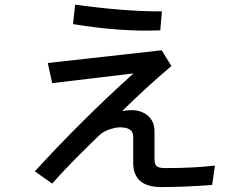

<svg xmlns="http://www.w3.org/2000/svg" viewBox="-20 -756 1040 810"><path d="M288.1 -654.3 296.9 -736.3Q511.7 -707 663.1 -708L656.2 -627.9Q489.3 -621.1 288.1 -654.3ZM127 -33.2Q323.2 -248 543 -446.3L200.2 -405.3L181.6 -490.2L662.1 -543.9L703.1 -477.5Q594.7 -385.7 495.1 -287.1Q520.5 -292 545.9 -291Q585 -287.1 608.4 -263.7Q631.8 -240.2 631.8 -202.1V-85.9Q631.8 -62.5 641.1 -54.7Q650.4 -46.9 677.7 -46.9Q800.8 -46.9 886.7 -57.6L875 24.4Q753.9 33.2 661.1 33.2Q542 33.2 542 -68.4V-179.7Q542 -218.8 486.3 -218.8Q467.8 -218.8 441.9 -210Q416 -201.2 400.4 -186.5Q379.9 -168 314.5 -102.5Q249 -37.1 200.2 18.6Z"/></svg>

Font: Gothic A1 Medium
Style: Regular
Weight: 500
Designer: HanYang I&C Co.,Ltd.
Foundry: HanYang I&C Co.,Ltd.
Version: Version 2.50